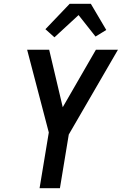

<svg xmlns="http://www.w3.org/2000/svg" viewBox="-20 -999 646 1019"><path d="M190 0 239 -296 124 -735H241L313 -430L489 -735H606L345 -285L298 0ZM269 -801 221 -844 350 -979H462L544 -840L487 -805L397 -919Z"/></svg>

Font: Iosevka Aile Semibold Oblique
Style: Regular
Weight: 600
Italic angle: -9°
Designer: Belleve Invis
Foundry: Belleve Invis
Version: Version 31.1.0; ttfautohint (v1.8.4)